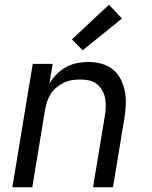

<svg xmlns="http://www.w3.org/2000/svg" viewBox="-20 -789 640 809"><path d="M32 0 118 -520H202L188 -437Q201 -458 218.5 -476Q236 -494 258 -506Q280 -518 304 -523Q328 -528 351 -528Q380 -528 407.5 -520.5Q435 -513 455.5 -496.5Q476 -480 488.5 -455.5Q501 -431 506 -404Q511 -377 510 -348Q509 -319 504 -290L456 0H372L422 -302Q425 -321 425.5 -340Q426 -359 422.5 -376.5Q419 -394 410 -409.5Q401 -425 387.5 -435.5Q374 -446 356 -450Q338 -454 319 -454Q302 -454 284.5 -451.5Q267 -449 250 -441Q233 -433 218.5 -421Q204 -409 194 -393.5Q184 -378 178.5 -361Q173 -344 170 -327L116 0ZM328 -577 283 -623 439 -769 494 -711Z"/></svg>

Font: Iosevka Aile Oblique
Style: Regular
Weight: 400
Italic angle: -9°
Designer: Belleve Invis
Foundry: Belleve Invis
Version: Version 31.1.0; ttfautohint (v1.8.4)